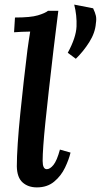

<svg xmlns="http://www.w3.org/2000/svg" viewBox="-20 -802 438 833"><path d="M233 -755Q228 -711 222 -666.5Q216 -622 212 -585Q189 -389 177 -272Q165 -155 165 -104Q165 -68 183 -68Q197 -68 212 -86.5Q227 -105 240 -153L286 -140Q279 -110 262 -74.5Q245 -39 215 -14Q185 11 140 11Q102 11 78 -10.5Q54 -32 53 -80Q53 -121 57 -180.5Q61 -240 68 -309Q75 -378 83 -449.5Q91 -521 99 -585Q102 -607 105 -627Q108 -647 111 -665Q95 -665 74.5 -664Q54 -663 41 -662L45 -726Q113 -726 144.5 -735.5Q176 -745 188 -755ZM309 -547 274 -573Q310 -639 312 -687Q314 -735 302 -782L384 -766Q393 -747 396 -733.5Q399 -720 396 -701Q393 -660 367.5 -619.5Q342 -579 309 -547Z"/></svg>

Font: Lora SemiBold
Style: Italic
Weight: 600
Italic angle: -3°
Designer: Olga Karpushina, Alexei Vanyashin (Cyrillic)
Foundry: Cyreal
Version: Version 3.011; ttfautohint (v1.8.4.7-5d5b)